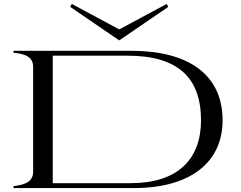

<svg xmlns="http://www.w3.org/2000/svg" viewBox="-20 -959 1229 979"><path d="M649 -700H49V-690C115 -684 150 -665 149 -616V-84C149 -36 114 -17 49 -10V0H662C953 0 1115 -133 1115 -345C1115 -581 938 -700 649 -700ZM646 -25H249V-675H631C888 -675 1005 -562 1005 -345C1005 -150 889 -25 646 -25ZM338 -924 588 -753 838 -924 830 -939 588 -809 346 -939Z"/></svg>

Font: Sprat Extended
Style: Regular
Weight: 400
Width: 9
Designer: Ethan Nakache
Foundry: Collletttivo
Version: Version 2.000;Glyphs 3.2 (3217)